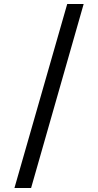

<svg xmlns="http://www.w3.org/2000/svg" viewBox="-20 -812 489 957"><path d="M315 -792H397L135 125H52Z"/></svg>

Font: hexumalayalam05
Style: Book
Weight: 400
Designer: Jelle Bosma - Monotype Design Team
Foundry: Monotype Imaging Inc.
Version: Version 2.003